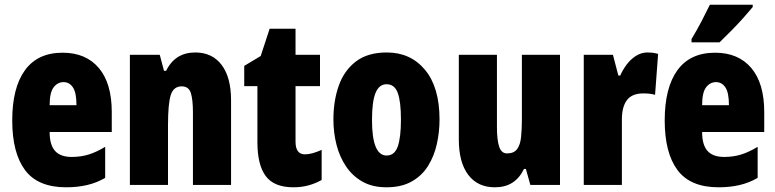

<svg xmlns="http://www.w3.org/2000/svg" viewBox="-20 -786 3295 816"><path d="M246 -562Q345 -562 400 -497Q455 -432 455 -310V-225H191Q191 -170 214 -144.5Q237 -119 285 -119Q323 -119 356 -129Q389 -139 427 -162V-30Q391 -9 350 0.5Q309 10 261 10Q141 10 86.5 -63Q32 -136 32 -274Q32 -413 86 -487.5Q140 -562 246 -562ZM250 -437Q225 -437 208 -415Q191 -393 191 -339H305Q305 -392 290 -414.5Q275 -437 250 -437Z M810 -563Q882 -563 922 -510Q962 -457 962 -360V0H800V-308Q800 -363 791 -391Q782 -419 752 -419Q718 -419 706 -383Q694 -347 694 -253V0H532V-553H659L677 -485H686Q724 -563 810 -563Z M1276 -130Q1291 -130 1309 -135Q1327 -140 1347 -149V-21Q1320 -6 1290.5 2Q1261 10 1227 10Q1145 10 1109.5 -37.5Q1074 -85 1074 -182V-420H1018V-506L1088 -548L1126 -664H1236V-553H1340V-420H1236V-184Q1236 -130 1276 -130Z M1848 -278Q1848 -225 1836.5 -173.5Q1825 -122 1799 -80.5Q1773 -39 1729.5 -14.5Q1686 10 1622 10Q1563 10 1520.5 -14Q1478 -38 1450.5 -79Q1423 -120 1410 -171.5Q1397 -223 1397 -278Q1397 -358 1420 -422.5Q1443 -487 1493 -525Q1543 -563 1624 -563Q1725 -563 1786.5 -489Q1848 -415 1848 -278ZM1561 -276Q1561 -125 1623 -125Q1657 -125 1670.5 -163.5Q1684 -202 1684 -278Q1684 -354 1670.5 -391Q1657 -428 1623 -428Q1591 -428 1576 -391Q1561 -354 1561 -276Z M2360 -553V0H2234L2215 -68H2207Q2188 -29 2157.5 -9.5Q2127 10 2083 10Q2010 10 1970 -43Q1930 -96 1930 -193V-553H2092V-246Q2092 -191 2101.5 -162.5Q2111 -134 2135 -134Q2164 -134 2177.5 -152Q2191 -170 2194.5 -203Q2198 -236 2198 -280V-553Z M2732 -563Q2742 -563 2752 -562Q2762 -561 2777 -557L2764 -383Q2745 -389 2714 -389Q2666 -389 2644.5 -360.5Q2623 -332 2623 -278V0H2461V-553H2585L2608 -465H2616Q2626 -488 2642.5 -510.5Q2659 -533 2682 -548Q2705 -563 2732 -563Z M3019 -562Q3118 -562 3173 -497Q3228 -432 3228 -310V-225H2964Q2964 -170 2987 -144.5Q3010 -119 3058 -119Q3096 -119 3129 -129Q3162 -139 3200 -162V-30Q3164 -9 3123 0.5Q3082 10 3034 10Q2914 10 2859.5 -63Q2805 -136 2805 -274Q2805 -413 2859 -487.5Q2913 -562 3019 -562ZM3023 -437Q2998 -437 2981 -415Q2964 -393 2964 -339H3078Q3078 -392 3063 -414.5Q3048 -437 3023 -437ZM3179 -756Q3165 -739 3141.5 -712.5Q3118 -686 3090.5 -658Q3063 -630 3038 -606H2919V-620Q2943 -660 2962 -696.5Q2981 -733 2997 -766H3179Z"/></svg>

Font: Noto Sans Kannada ExtraCondensed Black
Style: Regular
Weight: 900
Width: 2
Designer: Jelle Bosma - Monotype Design Team
Foundry: Monotype Imaging Inc.
Version: Version 2.005; ttfautohint (v1.8.4.7-5d5b)